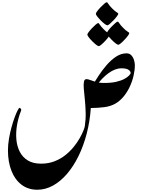

<svg xmlns="http://www.w3.org/2000/svg" viewBox="-20 -1384 1262 1697"><path d="M310.1 293Q228.5 293 170.2 248.5Q111.8 204.1 81.1 125.5Q50.3 46.9 50.3 -55.2Q50.3 -104 59.1 -156.5Q67.9 -209 81.3 -257.8Q94.7 -306.6 109.1 -345.7Q123.5 -384.8 135.5 -407.7Q147.5 -430.7 152.3 -430.7Q156.2 -430.7 163.3 -423.6Q170.4 -416.5 166 -405.3Q141.1 -342.8 130.1 -276.9Q119.1 -210.9 124.8 -150.4Q130.4 -89.8 155.3 -41.7Q180.2 6.3 226.3 34.4Q272.5 62.5 343.3 62.5Q408.2 62.5 461.9 41.5Q515.6 20.5 557.9 -13.2Q600.1 -46.9 631.8 -86.2Q663.6 -125.5 684.8 -163.3Q706.1 -201.2 717.3 -229.7Q728.5 -258.3 730 -270.5Q738.8 -331.1 737.1 -390.6Q735.4 -450.2 730 -503.2Q724.6 -556.2 720.9 -597.2Q717.3 -638.2 721.7 -661.4Q726.1 -684.6 744.6 -684.6Q757.3 -684.6 778.6 -676.3Q799.8 -668 827.9 -659.7Q856 -651.4 889.2 -650.9Q959.5 -649.9 1005.9 -660.6Q1052.2 -671.4 1079.8 -686.8Q1107.4 -702.1 1119.9 -715.8Q1132.3 -729.5 1133.8 -734.4Q1138.7 -747.6 1120.4 -763.9Q1102.1 -780.3 1053.2 -780.3Q997.6 -780.3 938 -736.6Q878.4 -692.9 829.6 -622.1Q823.2 -623 811.5 -627Q799.8 -630.9 799.8 -630.9Q821.3 -668.5 852.5 -716.3Q883.8 -764.2 922.6 -809.1Q961.4 -854 1005.9 -883.3Q1050.3 -912.6 1098.1 -912.6Q1125.5 -912.6 1141.6 -894.5Q1157.7 -876.5 1164.8 -851.8Q1171.9 -827.1 1171.9 -808.1Q1171.9 -764.2 1160.6 -715.1Q1149.4 -666 1127.4 -618.7Q1105.5 -571.3 1074 -532.5Q1042.5 -493.7 1002.4 -469.7Q959 -444.3 902.6 -437Q846.2 -429.7 782.7 -429.2Q774.4 -310.1 746.1 -201.9Q717.8 -93.8 673.3 -3.4Q628.9 86.9 571.8 153.3Q514.6 219.7 448.2 256.3Q381.8 293 310.1 293ZM950.2 -1078.6Q950.2 -1072.3 938 -1055.7Q925.8 -1039.1 908.4 -1020.8Q891.1 -1002.4 875.5 -989.3Q859.9 -976.1 853.5 -976.1Q845.7 -976.1 829.3 -988.8Q813 -1001.5 795.2 -1019.5Q777.3 -1037.6 764.6 -1054.2Q752 -1070.8 752 -1078.6Q752 -1085 764.2 -1101.3Q776.4 -1117.7 793.7 -1135.7Q811 -1153.8 826.4 -1167Q841.8 -1180.2 848.1 -1180.2Q853.5 -1180.2 862.8 -1165Q872.1 -1149.9 896 -1125.5Q919.4 -1102.1 934.8 -1092.8Q950.2 -1083.5 950.2 -1078.6ZM1122.6 -1090.8Q1122.6 -1084.5 1110.4 -1067.9Q1098.1 -1051.3 1080.8 -1033Q1063.5 -1014.6 1047.9 -1001.5Q1032.2 -988.3 1025.9 -988.3Q1018.1 -988.3 1001.7 -1001Q985.4 -1013.7 967.5 -1031.7Q949.7 -1049.8 937 -1066.4Q924.3 -1083 924.3 -1090.8Q924.3 -1097.7 936.5 -1114Q948.7 -1130.4 966.1 -1148.4Q983.4 -1166.5 998.8 -1179.7Q1014.2 -1192.9 1020.5 -1192.9Q1025.9 -1192.9 1035.2 -1177.5Q1044.4 -1162.1 1068.4 -1138.2Q1091.8 -1114.3 1107.2 -1105.2Q1122.6 -1096.2 1122.6 -1090.8ZM1025.4 -1262.2Q1025.4 -1255.9 1013.2 -1239.5Q1001 -1223.1 983.6 -1204.8Q966.3 -1186.5 950.7 -1173.3Q935.1 -1160.2 929.2 -1160.2Q921.4 -1160.2 904.8 -1172.9Q888.2 -1185.5 870.4 -1203.6Q852.5 -1221.7 839.8 -1238Q827.1 -1254.4 827.1 -1262.2Q827.1 -1269 839.4 -1285.4Q851.6 -1301.8 868.9 -1319.8Q886.2 -1337.9 901.6 -1351.1Q917 -1364.3 923.3 -1364.3Q928.7 -1364.3 938 -1349.1Q947.3 -1334 971.2 -1309.6Q994.6 -1286.1 1010 -1276.9Q1025.4 -1267.6 1025.4 -1262.2Z"/></svg>

Font: Awami Nastaliq
Style: Bold
Weight: 700
Designer: Peter Martin, SIL International
Foundry: SIL International
Version: Version 3.100